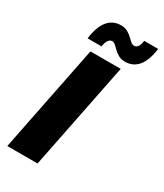

<svg xmlns="http://www.w3.org/2000/svg" viewBox="-224 -1001 929 1088"><g transform="rotate(30 240.5 -457.5)"><path d="M16 0 156 -700H354L214 0ZM354 -747Q329 -747 311 -757Q293 -767 280 -780Q267 -793 256 -802.5Q245 -812 234 -812Q220 -812 210 -797.5Q200 -783 196 -756H105Q115 -835 147.5 -875Q180 -915 233 -915Q258 -915 275.5 -905.5Q293 -896 306.5 -883Q320 -870 331 -860.5Q342 -851 353 -851Q368 -851 377.5 -864.5Q387 -878 390 -904H481Q472 -827 439.5 -787Q407 -747 354 -747Z"/></g></svg>

Font: Montserrat Thin ExtraBold
Style: Italic
Weight: 800
Italic angle: -11.3°
Version: Version 9.000